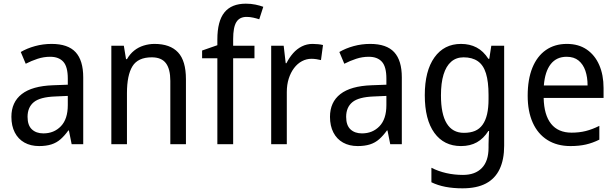

<svg xmlns="http://www.w3.org/2000/svg" viewBox="-20 -785 3351 1045"><path d="M261 -546Q350 -546 391.5 -501Q433 -456 433 -364V0H370L355 -75H352Q332 -47 310 -27.5Q288 -8 259.5 1Q231 10 193 10Q147 10 113 -9Q79 -28 60.5 -64Q42 -100 42 -149Q42 -229 98.5 -273Q155 -317 269 -321L349 -324V-357Q349 -422 324.5 -449Q300 -476 253 -476Q218 -476 184.5 -465Q151 -454 120 -438L93 -502Q127 -522 170.5 -534Q214 -546 261 -546ZM281 -260Q198 -257 164 -229Q130 -201 130 -149Q130 -103 153.5 -81Q177 -59 216 -59Q274 -59 311.5 -98Q349 -137 349 -213V-263Z M821 -546Q906 -546 949 -500Q992 -454 992 -354V0H907V-345Q907 -409 883 -441Q859 -473 806 -473Q731 -473 701 -424.5Q671 -376 671 -278V0H586V-536H654L666 -463H671Q687 -491 710 -509.5Q733 -528 762 -537Q791 -546 821 -546Z M1365 -468H1249V0H1163V-468H1080V-510L1163 -539V-570Q1163 -670 1201.5 -717.5Q1240 -765 1318 -765Q1346 -765 1370 -760Q1394 -755 1413 -748L1391 -680Q1376 -685 1358 -689Q1340 -693 1322 -693Q1284 -693 1266.5 -665Q1249 -637 1249 -572V-536H1365Z M1681 -546Q1695 -546 1710.5 -544.5Q1726 -543 1738 -540L1727 -458Q1715 -461 1701.5 -463Q1688 -465 1675 -465Q1648 -465 1623.5 -452Q1599 -439 1580.5 -414.5Q1562 -390 1551.5 -357Q1541 -324 1541 -284V0H1456V-536H1524L1535 -441H1539Q1554 -471 1575 -495Q1596 -519 1623 -532.5Q1650 -546 1681 -546Z M1995 -546Q2084 -546 2125.5 -501Q2167 -456 2167 -364V0H2104L2089 -75H2086Q2066 -47 2044 -27.5Q2022 -8 1993.5 1Q1965 10 1927 10Q1881 10 1847 -9Q1813 -28 1794.5 -64Q1776 -100 1776 -149Q1776 -229 1832.5 -273Q1889 -317 2003 -321L2083 -324V-357Q2083 -422 2058.5 -449Q2034 -476 1987 -476Q1952 -476 1918.5 -465Q1885 -454 1854 -438L1827 -502Q1861 -522 1904.5 -534Q1948 -546 1995 -546ZM2015 -260Q1932 -257 1898 -229Q1864 -201 1864 -149Q1864 -103 1887.5 -81Q1911 -59 1950 -59Q2008 -59 2045.5 -98Q2083 -137 2083 -213V-263Z M2489 -546Q2537 -546 2574 -526.5Q2611 -507 2638 -465H2643L2654 -536H2724V8Q2724 83 2699.5 135Q2675 187 2625 213.5Q2575 240 2497 240Q2447 240 2405 232Q2363 224 2328 207V128Q2365 147 2408.5 157Q2452 167 2500 167Q2566 167 2602.5 129.5Q2639 92 2639 19V0Q2639 -14 2640 -36Q2641 -58 2642 -72H2638Q2612 -31 2575.5 -10.5Q2539 10 2489 10Q2396 10 2344 -62Q2292 -134 2292 -267Q2292 -399 2344.5 -472.5Q2397 -546 2489 -546ZM2503 -473Q2463 -473 2435.5 -449Q2408 -425 2394 -379Q2380 -333 2380 -266Q2380 -164 2411.5 -113Q2443 -62 2505 -62Q2540 -62 2565 -72.5Q2590 -83 2606.5 -106Q2623 -129 2631 -163.5Q2639 -198 2639 -246V-268Q2639 -340 2625 -385.5Q2611 -431 2580.5 -452Q2550 -473 2503 -473Z M3065 -546Q3129 -546 3173.5 -515.5Q3218 -485 3241.5 -431Q3265 -377 3265 -306V-252H2939Q2941 -159 2979.5 -111Q3018 -63 3091 -63Q3133 -63 3168.5 -72Q3204 -81 3242 -100V-25Q3206 -7 3169 1.5Q3132 10 3085 10Q3012 10 2959.5 -23Q2907 -56 2879.5 -117.5Q2852 -179 2852 -264Q2852 -353 2877.5 -416Q2903 -479 2951 -512.5Q2999 -546 3065 -546ZM3064 -476Q3009 -476 2977.5 -436Q2946 -396 2940 -320H3178Q3178 -365 3166 -400Q3154 -435 3129 -455.5Q3104 -476 3064 -476Z"/></svg>

Font: Noto Sans Devanagari SemiCondensed
Style: Regular
Weight: 400
Width: 4
Designer: Jelle Bosma - Monotype Design Team
Foundry: Monotype Imaging Inc.
Version: Version 2.006